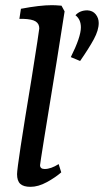

<svg xmlns="http://www.w3.org/2000/svg" viewBox="-20 -716 402 743"><path d="M46 -42Q46 -73 102 -411Q132 -600 132 -606Q132 -624 118 -633Q104 -642 70 -643H55L61 -682Q134 -696 181 -696Q194 -696 218 -694L230 -672L199 -476Q135 -85 135 -77Q135 -62 153 -62Q177 -62 207 -81L217 -49Q194 -29 161 -11Q128 7 98 7Q71 7 58.5 -4.5Q46 -16 46 -42ZM293 -610Q293 -641 272 -657Q289 -676 318 -676Q339 -675 350.5 -660.5Q362 -646 362 -627Q362 -599 343 -564Q324 -529 290 -480L254 -495Q293 -573 293 -610Z"/></svg>

Font: Caladea
Style: Italic
Weight: 400
Italic angle: -9°
Designer: Carolina Giovagnoli and Andres Torresi
Foundry: Carolina Giovagnoli & Andres Torresi
Version: Version 1.001